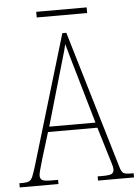

<svg xmlns="http://www.w3.org/2000/svg" viewBox="-60 -870 659 914"><g transform="rotate(-5 270.0 -413.0)"><path d="M-3 0V-20H15Q33 -20 43.5 -25Q54 -30 60.5 -45.5Q67 -61 77 -93L263 -714H282L477 -59Q484 -33 493.5 -26.5Q503 -20 531 -20H543V0H371V-20H396Q430 -20 439.5 -26.5Q449 -33 449 -48Q449 -58 441.5 -81.5Q434 -105 429 -122L390 -251H154L118 -134Q115 -122 109.5 -104.5Q104 -87 100 -71Q96 -55 96 -47Q96 -33 106 -26.5Q116 -20 150 -20H182V0ZM162 -276H383L319 -497Q304 -549 291.5 -591.5Q279 -634 272 -661Q267 -636 254 -593.5Q241 -551 230 -511ZM148 -799V-826H389V-799Z"/></g></svg>

Font: Noto Serif Tamil Condensed Thin
Style: Italic
Weight: 100
Width: 3
Italic angle: -12°
Designer: Indian Type Foundry, Tom Grace, and the Monotype Design Team
Foundry: Monotype Imaging Inc.
Version: Version 2.003; ttfautohint (v1.8.4.7-5d5b)